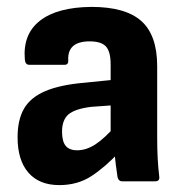

<svg xmlns="http://www.w3.org/2000/svg" viewBox="-20 -526 530 557"><path d="M334 0Q324 0 321 -12Q319 -25 316 -48Q313 -71 312 -93L301 -129V-339Q301 -376 287.5 -391Q274 -406 240 -406Q175 -406 178 -351Q179 -338 167 -338H65Q53 -338 52 -354Q46 -427 96 -466Q146 -505 245 -506Q344 -506 390 -465Q436 -424 436 -334V-127Q436 -93 437.5 -65.5Q439 -38 442 -14Q444 0 430 0ZM152 11Q94 11 62.5 -25Q31 -61 31 -128Q31 -178 49.5 -210.5Q68 -243 111 -261.5Q154 -280 225 -286L314 -295V-221L244 -216Q197 -210 178.5 -194Q160 -178 160 -144Q160 -116 170.5 -103Q181 -90 204 -90Q230 -90 256.5 -107Q283 -124 318 -164L327 -86Q285 -41 245 -15Q205 11 152 11Z"/></svg>

Font: Sofia Sans Semi Condensed ExtraBold
Style: Regular
Weight: 800
Designer: Botio Nikoltchev, Ani Petrova
Foundry: lettersoup
Version: Version 4.100